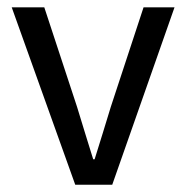

<svg xmlns="http://www.w3.org/2000/svg" viewBox="-20 -507 511 527"><path d="M186.5 0 12.2 -486.8H101.6L191.4 -213.9Q202.1 -177.7 213.6 -141.4Q225.1 -105 235.8 -69.8H239.7Q250.5 -105 262 -141.4Q273.4 -177.7 284.2 -213.9L374 -486.8H459L288.1 0Z"/></svg>

Font: Varta Light Medium
Style: Regular
Weight: 500
Version: Version 1.004